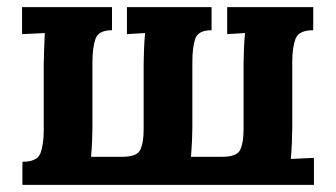

<svg xmlns="http://www.w3.org/2000/svg" viewBox="-20 -520 944 540"><path d="M43 0V-65Q85 -65 94 -89.5Q103 -114 103 -154V-339Q103 -353 104 -379Q105 -405 106 -427L42 -424V-500H295V-435Q257 -435 248.5 -410.5Q240 -386 240 -346V-161Q240 -147 239 -123.5Q238 -100 236 -79H324Q366 -79 375 -99.5Q384 -120 384 -154V-339Q384 -353 385 -379Q386 -405 388 -427L337 -424V-500H575V-435Q537 -435 529 -410.5Q521 -386 521 -346V-161Q521 -147 520 -124Q519 -101 517 -79H605Q647 -79 656 -99.5Q665 -120 665 -154V-339Q665 -353 666 -379Q667 -405 669 -427L619 -424V-500H861V-435Q820 -435 811 -410.5Q802 -386 802 -346V-161Q802 -147 801 -121.5Q800 -96 798 -73L863 -76V0Z"/></svg>

Font: Lora
Style: Bold
Weight: 700
Designer: Olga Karpushina, Alexei Vanyashin (Cyrillic)
Foundry: Cyreal
Version: Version 3.006; ttfautohint (v1.8.4.7-5d5b);gftools[0.9.30]